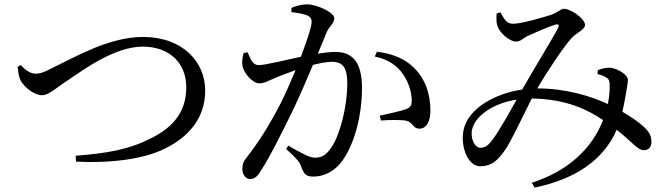

<svg xmlns="http://www.w3.org/2000/svg" viewBox="-20 -789 3040 873"><path d="M60 -485C63 -464 64 -442 74 -423C90 -392 137 -356 170 -356C202 -356 227 -384 296 -429C365 -476 504 -577 629 -577C753 -577 827 -500 827 -392C827 -286 773 -213 668 -161C566 -108 459 -91 324 -81L326 -54C479 -46 633 -65 727 -112C834 -164 913 -248 913 -378C913 -505 813 -621 630 -621C477 -621 324 -531 222 -482C175 -457 159 -454 141 -454C119 -454 94 -471 75 -493Z M1305 -734C1331 -731 1365 -725 1381 -717C1394 -710 1397 -701 1397 -689C1397 -670 1377 -606 1348 -531C1272 -515 1188 -493 1156 -493C1128 -493 1119 -522 1106 -551L1088 -548C1082 -529 1079 -506 1083 -487C1091 -452 1131 -410 1158 -410C1183 -410 1198 -421 1239 -438C1259 -446 1290 -458 1324 -470C1302 -417 1278 -363 1255 -317C1200 -211 1153 -139 1100 -71C1085 -52 1082 -40 1082 -20C1082 8 1100 25 1117 25C1135 25 1148 17 1165 -11C1206 -73 1259 -180 1312 -288C1342 -351 1375 -427 1403 -494C1436 -502 1467 -508 1489 -508C1542 -508 1559 -477 1559 -410C1559 -300 1524 -172 1487 -119C1463 -83 1442 -72 1411 -72C1387 -72 1344 -96 1291 -127L1281 -112C1334 -63 1342 -52 1348 -35C1361 0 1369 14 1404 14C1455 14 1498 -11 1528 -47C1591 -124 1626 -265 1626 -388C1626 -510 1580 -553 1504 -553C1482 -553 1452 -549 1425 -545C1442 -585 1456 -619 1465 -642C1477 -670 1500 -682 1500 -706C1500 -733 1420 -769 1378 -769C1347 -769 1323 -761 1305 -753ZM1684 -532C1746 -519 1785 -491 1813 -451C1842 -409 1851 -364 1852 -337C1853 -311 1848 -301 1827 -293C1801 -283 1746 -272 1707 -263L1712 -241C1747 -244 1806 -245 1828 -240C1858 -233 1857 -204 1887 -204C1921 -204 1937 -240 1937 -286C1937 -363 1912 -430 1869 -474C1827 -519 1771 -544 1694 -554Z M2225 -161C2203 -131 2189 -117 2164 -117C2138 -117 2117 -162 2127 -202C2142 -264 2225 -320 2329 -336C2294 -273 2249 -194 2225 -161ZM2697 -452C2714 -448 2725 -444 2736 -437C2749 -429 2751 -422 2752 -405C2753 -384 2751 -352 2744 -316C2666 -352 2554 -387 2423 -387C2465 -460 2543 -576 2577 -614C2602 -642 2640 -653 2640 -676C2640 -704 2575 -749 2545 -749C2528 -749 2520 -733 2484 -721C2446 -709 2352 -681 2312 -681C2282 -681 2272 -705 2255 -733L2238 -728C2237 -711 2236 -688 2241 -673C2249 -643 2294 -600 2328 -600C2346 -600 2362 -617 2378 -625C2413 -641 2470 -666 2505 -677C2519 -681 2525 -676 2516 -659C2494 -616 2403 -468 2355 -383V-382C2229 -364 2105 -294 2087 -194C2074 -121 2107 -33 2164 -33C2213 -33 2243 -58 2277 -108C2304 -146 2355 -257 2398 -341C2556 -339 2654 -289 2722 -243C2671 -111 2560 -10 2398 42L2411 64C2597 25 2724 -61 2784 -199C2851 -147 2879 -106 2907 -106C2931 -106 2941 -123 2942 -141C2942 -168 2934 -187 2913 -207C2890 -230 2854 -255 2810 -281C2818 -316 2824 -350 2827 -369C2830 -392 2835 -409 2835 -426C2835 -448 2791 -477 2755 -481C2736 -482 2715 -477 2698 -470Z"/></svg>

Font: Source Han Serif JP Medium
Style: Regular
Weight: 500
Designer: Ryoko NISHIZUKA 西塚涼子 (kana & ideographs); Frank Grießhammer (Latin, Greek & Cyrillic); Wenlong ZHANG 张文龙 (bopomofo); San
Foundry: Adobe Systems Incorporated
Version: Version 1.001;PS 1.001;hotconv 16.6.54;makeotf.lib2.5.65590